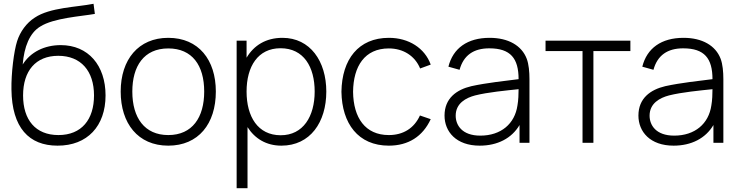

<svg xmlns="http://www.w3.org/2000/svg" viewBox="-20 -755 3904 1015"><path d="M284 15C442 15.5 538 -89 538 -250.5C538 -409 447 -516.5 301 -516.5C215.5 -516.5 141 -480 100 -414C107.5 -507.5 136.5 -580.5 192.5 -614.5C264.5 -660.5 409.5 -668.5 481.5 -681.5L474.5 -735C385 -717 244.5 -716 164 -662C120 -634 86.5 -587.5 70.5 -537.5C53.5 -485 39 -367 40.5 -282C43 -79.5 133.5 15 284 15ZM289 -41C167.5 -41 102 -121.5 102 -250.5C102 -380 168.5 -460 288 -460C407.5 -460 477 -380 477 -250.5C477 -124 412 -41 289 -41Z M869.5 15C1029 15 1121 -100.5 1121 -271C1121 -438 1030.5 -555 869.5 -555C712 -555 618 -440.5 618 -271C618 -103 709 15 869.5 15ZM869.5 -41C744.5 -41 679.5 -132 679.5 -271C679.5 -405 740.5 -499 869.5 -499C996 -499 1059.5 -409.5 1059.5 -271C1059.5 -134.5 997 -41 869.5 -41Z M1473 -555C1386 -555 1322 -515 1283.5 -450V-540H1231V240H1288.5V-83C1327 -22.5 1387.5 15 1467.5 15C1620 15 1705 -109 1705 -271C1705 -431 1620 -555 1473 -555ZM1464 -40C1343 -40 1283.5 -138.5 1283.5 -271C1283.5 -404.5 1344 -500 1463 -500C1586 -500 1643.5 -401 1643.5 -271C1643.5 -140 1583 -40 1464 -40Z M2035.5 15C2138 15 2214.5 -33 2257 -125L2200 -144.5C2169.5 -77 2111.5 -41 2035.5 -41C1911 -41 1848 -132 1846.5 -270C1848 -405 1908 -499 2035.5 -499C2111.5 -499 2173.5 -460 2201 -393L2257 -413.5C2225.5 -501 2140.5 -555 2036 -555C1875 -555 1787.5 -441.5 1785 -270C1787.5 -102 1873.5 15 2035.5 15Z M2764.5 -444.5C2738 -514 2667.5 -555 2568.5 -555C2451.5 -555 2375 -500.5 2350.5 -402.5L2409.5 -386C2430.5 -463 2484 -499.5 2566.5 -499.5C2679.5 -499.5 2721.5 -446 2721.5 -336.5C2658 -328.5 2551 -317 2472 -299.5C2393.5 -281 2330 -235.5 2330 -144C2330 -59 2391.5 15 2516 15C2609.5 15 2685 -23.5 2726.5 -94V0H2779V-336.5C2779 -375 2775.5 -415.5 2764.5 -444.5ZM2519 -38C2422 -38 2389 -94 2389 -143.5C2389 -209.5 2444 -238 2491.5 -250.5C2558.5 -267.5 2655.5 -276.5 2721.5 -283.5C2721.5 -259.5 2720.5 -224.5 2715.5 -197.5C2701.5 -101 2629 -38 2519 -38Z M3117 0V-485H3312.5V-540H2864V-485H3059.5V0Z M3789.5 -444.5C3763 -514 3692.5 -555 3593.5 -555C3476.5 -555 3400 -500.5 3375.5 -402.5L3434.5 -386C3455.5 -463 3509 -499.5 3591.5 -499.5C3704.5 -499.5 3746.5 -446 3746.5 -336.5C3683 -328.5 3576 -317 3497 -299.5C3418.5 -281 3355 -235.5 3355 -144C3355 -59 3416.5 15 3541 15C3634.5 15 3710 -23.5 3751.5 -94V0H3804V-336.5C3804 -375 3800.5 -415.5 3789.5 -444.5ZM3544 -38C3447 -38 3414 -94 3414 -143.5C3414 -209.5 3469 -238 3516.5 -250.5C3583.5 -267.5 3680.5 -276.5 3746.5 -283.5C3746.5 -259.5 3745.5 -224.5 3740.5 -197.5C3726.5 -101 3654 -38 3544 -38Z"/></svg>

Font: Hauora Light
Style: Regular
Weight: 300
Designer: Wayne Shih
Foundry: WCYS
Version: Version 1.001;hotconv 1.0.109;makeotfexe 2.5.65596